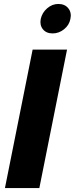

<svg xmlns="http://www.w3.org/2000/svg" viewBox="-20 -951 378 971"><path d="M145 -700H319L179 0H5ZM246 -782Q214 -782 197 -803Q180 -824 186 -855Q193 -887 218.5 -909Q244 -931 275 -931Q308 -931 325.5 -909Q343 -887 336 -855Q330 -824 304 -803Q278 -782 246 -782Z"/></svg>

Font: Albert Sans Black
Style: Italic
Weight: 900
Italic angle: -11.25°
Designer: Andreas Rasmussen
Foundry: a.Foundry
Version: Version 1.025